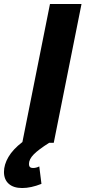

<svg xmlns="http://www.w3.org/2000/svg" viewBox="-89 -720 431 968"><path d="M322 -700 182 0H159Q105 34 81 58.5Q57 83 57 107Q57 127 77 127Q94 127 109 119L120 207Q67 228 23 228Q-21 228 -45 206.5Q-69 185 -69 147Q-69 110 -46.5 71.5Q-24 33 24 -4L163 -700Z"/></svg>

Font: Gontserrat SemiBold
Style: Italic
Weight: 600
Italic angle: -11.3°
Designer: Julieta Ulanovsky
Foundry: Julieta Ulanovsky
Version: Version 6.001